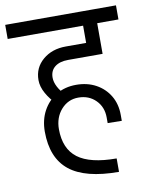

<svg xmlns="http://www.w3.org/2000/svg" viewBox="-107 -691 660 845"><g transform="rotate(-10 222.5 -268.0)"><path d="M356 94Q206 94 135.5 37.5Q65 -19 65 -137H128Q128 -49 183 -7.5Q238 34 356 34ZM-25 -567V-630H470V-567ZM65 -136Q65 -189 87 -229.5Q109 -270 147.5 -293Q186 -316 236 -316V-259Q190 -259 159 -224Q128 -189 128 -136ZM138 -249Q111 -275 94 -305.5Q77 -336 77 -365H140Q140 -345 151.5 -323Q163 -301 183 -282ZM77 -365Q77 -420 118 -455Q159 -490 221 -490V-430Q183 -430 161.5 -413Q140 -396 140 -365ZM221 -430V-490H375V-430ZM312 -490V-630H375V-490ZM407 -125 344 -126V-151H407ZM344 -151Q344 -198 313.5 -228.5Q283 -259 236 -259V-316Q286 -316 324.5 -295Q363 -274 385 -237Q407 -200 407 -151Z"/></g></svg>

Font: Akshar Light
Style: Regular
Weight: 300
Designer: Tall Chai
Foundry: Tall Chai
Version: Version 1.100